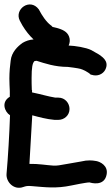

<svg xmlns="http://www.w3.org/2000/svg" viewBox="-25 -870 510 881"><path d="M5 -72C2 -35 39 4 82 -12C94 -16 101 -18 121 -16C183 -11 232 -4 303 -19C336 -26 355 -29 367 -31C374 -32 380 -33 386 -33C392 -31 453 -13 464 -68C473 -110 434 -128 417 -131C407 -133 396 -134 387 -134C374 -134 364 -133 347 -129L284 -118C254 -112 232 -109 221 -110C188 -112 151 -119 110 -118C111 -128 123 -341 123 -341C153 -333 189 -323 225 -320H243C269 -320 294 -340 294 -370C294 -396 274 -422 243 -422H229C193 -428 166 -437 122 -446V-457H121C120 -477 120 -497 120 -512C120 -560 124 -580 132 -588C131 -591 142 -590 143 -591C181 -579 227 -563 286 -563C289 -563 334 -557 344 -554C355 -551 379 -540 392 -527H395C421 -518 447 -529 458 -550C480 -593 435 -614 429 -620L394 -640C370 -652 320 -660 290 -661C296 -674 297 -689 292 -702C283 -726 260 -735 235 -742C209 -749 220 -743 210 -753C208 -754 209 -753 208 -754C187 -770 168 -798 153 -827C113 -881 39 -828 66 -775L78 -753C93 -728 110 -707 129 -689C111 -688 93 -682 78 -673L77 -672C57 -658 28 -631 24 -592C21 -570 18 -540 18 -510C18 -491 19 -474 20 -452V-426C-21 -402 -4 -357 21 -341C18 -255 12 -150 5 -72Z"/></svg>

Font: Stray Cat
Style: ExBlk
Weight: 1000
Version: Version 1.0